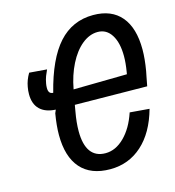

<svg xmlns="http://www.w3.org/2000/svg" viewBox="-109 -823 840 920"><g transform="rotate(-15 311.0 -363.5)"><path d="M129.5 -218Q129.5 -264.5 139.5 -323L146.5 -339.5Q95.5 -342 68.5 -368.5Q41.5 -395 41.5 -443.5Q41.5 -462 45 -480Q50.5 -512 69 -543.5L156 -536.5Q149 -521.5 143.2 -506.8Q137.5 -492 134 -472Q132 -461.5 132 -450.5Q132 -436 137.5 -428.5Q143 -421 155.5 -420.5Q195.5 -579 264 -655Q332.5 -731 436 -731Q527 -731 574.8 -674.2Q622.5 -617.5 622.5 -511Q622.5 -464.5 612.5 -406Q612.5 -404 607 -378.5L598.5 -334L240.5 -338L235 -306Q225.5 -254 225.5 -211Q225.5 -144 250.2 -110Q275 -76 323.5 -76Q374 -76 417.2 -118.8Q460.5 -161.5 485 -235L581.5 -227Q550.5 -115.5 484 -55.8Q417.5 4 326 4Q229.5 4 179.5 -53Q129.5 -110 129.5 -218ZM519.5 -415 521.5 -427Q528.5 -469 528.5 -502.5Q528.5 -569.5 504 -608.2Q479.5 -647 436 -647Q395.5 -647 358.2 -616.8Q321 -586.5 293.8 -532.8Q266.5 -479 254 -411Z"/></g></svg>

Font: JuliaMono SemiBoldItalic
Style: Regular
Weight: 600
Italic angle: -9°
Monospace: yes
Designer: cormullion
Foundry: corm
Version: Version 0.049; ttfautohint (v1.8.4)